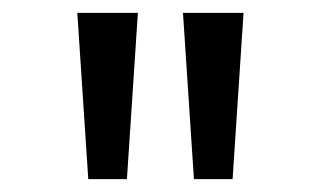

<svg xmlns="http://www.w3.org/2000/svg" viewBox="-20 -749 484 298"><path d="M117 -471H177L194 -729H100ZM281 -471H341L358 -729H264Z"/></svg>

Font: Noto Sans Devanagari UI ExtraCondensed
Style: Regular
Weight: 400
Width: 2
Designer: Jelle Bosma - Monotype Design Team
Foundry: Monotype Imaging Inc.
Version: Version 2.003